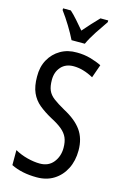

<svg xmlns="http://www.w3.org/2000/svg" viewBox="-141 -1005 695 1076"><g transform="rotate(15 206.5 -466.5)"><path d="M375 -196Q375 -136 351.5 -89.5Q328 -43 286 -16.5Q244 10 187 10Q100 10 38 -21V-108Q72 -89 111 -79Q150 -69 184 -69Q234 -69 262 -104Q290 -139 290 -188Q290 -223 279.5 -247Q269 -271 245 -291Q221 -311 180 -332Q138 -355 107 -380.5Q76 -406 59.5 -443Q43 -480 43 -536Q42 -592 65.5 -634.5Q89 -677 130.5 -701Q172 -725 225 -724Q267 -724 304 -713.5Q341 -703 369 -689L342 -612Q282 -645 227 -645Q181 -645 154.5 -615.5Q128 -586 128 -540Q128 -503 138 -479.5Q148 -456 172.5 -437.5Q197 -419 238 -396Q308 -359 341.5 -312Q375 -265 375 -196ZM177 -783Q161 -816 136 -857Q111 -898 85 -933V-943H130Q149 -926 171.5 -900.5Q194 -875 216 -849Q242 -879 259.5 -898Q277 -917 302 -943H347V-933Q325 -902 297.5 -860Q270 -818 254 -783Z"/></g></svg>

Font: Noto Sans Gurmukhi ExtraCondensed
Style: Regular
Weight: 400
Width: 2
Designer: Jelle Bosma - Monotype Design Team
Foundry: Monotype Imaging Inc.
Version: Version 2.004; ttfautohint (v1.8.4.7-5d5b)